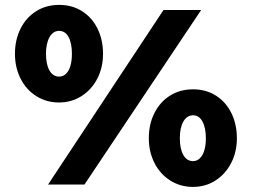

<svg xmlns="http://www.w3.org/2000/svg" viewBox="-20 -740 1014 770"><path d="M635.8 -700H786.8L318.8 0H172.8ZM40 -524.3Q40 -580.7 62.6 -625.4Q85.1 -670.1 125.2 -695.2Q165.3 -720.4 217.4 -720.4Q269 -720.4 308.9 -695.3Q348.8 -670.2 371 -625.4Q393.2 -580.5 393.2 -523.8Q393.2 -469.2 370.2 -424.7Q347.2 -380.2 306.9 -354.6Q266.6 -329 217 -329Q166 -329 125.8 -354.4Q85.5 -379.7 62.8 -424.3Q40 -468.8 40 -524.3ZM268.4 -524.2Q268.4 -566.8 255 -591.5Q241.6 -616.2 216.9 -616.2Q192.8 -616.2 178.6 -591Q164.4 -565.8 164.4 -524Q164.4 -482.2 178.3 -457.5Q192.2 -432.8 217.4 -432.8Q233 -432.8 244.6 -443.9Q256.2 -455 262.3 -475.6Q268.4 -496.2 268.4 -524.2ZM576.8 -185.7Q576.8 -242.1 599.4 -286.8Q621.9 -331.5 662 -356.6Q702.1 -381.8 754.2 -381.8Q805.8 -381.8 845.7 -356.7Q885.6 -331.6 907.8 -286.8Q930 -241.9 930 -185.2Q930 -130.6 907 -86.1Q884 -41.6 843.9 -16Q803.8 9.6 754.2 9.6Q703.6 9.6 663.2 -15.8Q622.7 -41.1 599.8 -85.9Q576.8 -130.6 576.8 -185.7ZM805.6 -185.6Q805.6 -227.8 792 -252.7Q778.4 -277.6 754.1 -277.6Q729.6 -277.6 715.4 -252.6Q701.2 -227.6 701.2 -185.4Q701.2 -143.6 715.1 -118.7Q729 -93.8 754.2 -93.8Q769.8 -93.8 781.6 -105.3Q793.4 -116.8 799.5 -137.4Q805.6 -158 805.6 -185.6Z"/></svg>

Font: Easer Grotesk Variable
Style: Regular
Weight: 400
Designer: Boardeaser, Bonnie Shaver-Troup, Thomas Jockin
Foundry: Lexend
Version: Version 1.001;Glyphs 3.1.2 (3151)